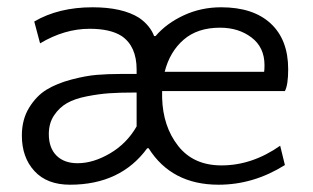

<svg xmlns="http://www.w3.org/2000/svg" viewBox="-20 -495 859 527"><path d="M403 -396H407Q437 -431 484.5 -453Q532 -475 587 -475Q675 -475 723 -430.5Q771 -386 771 -305Q771 -262 762 -245H425V-227Q427 -148 469 -94.5Q511 -41 588 -41Q672 -41 749 -95L762 -42Q676 12 580 12Q451 12 388 -88H384Q311 12 172 12Q109 12 74.5 -25.5Q40 -63 40 -123Q40 -167 60 -199.5Q80 -232 108 -249Q136 -266 175.5 -276.5Q215 -287 245.5 -289.5Q276 -292 310 -292H355V-304Q355 -368 314 -396Q283 -416 226 -416Q157 -416 90 -376L74 -436Q141 -475 234 -475Q316 -475 362 -446Q392 -425 403 -396ZM193 -47Q236 -47 282 -74Q328 -101 355 -148V-241H346Q308 -241 279.5 -239Q251 -237 218 -230.5Q185 -224 164 -212Q143 -200 128.5 -178.5Q114 -157 114 -127Q114 -89 135 -68Q156 -47 193 -47ZM584 -419Q522 -419 484 -386Q446 -353 432 -298H705Q706 -304 706 -316Q706 -365 670.5 -392Q635 -419 584 -419Z"/></svg>

Font: Quattrocento Sans
Style: Regular
Weight: 400
Designer: Pablo Impallari
Foundry: Pablo Impallari, Igino Marini, Brenda Gallo
Version: Version 2.000